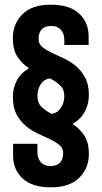

<svg xmlns="http://www.w3.org/2000/svg" viewBox="-20 -728 436 821"><path d="M35 -314Q35 -352 52 -384Q69 -416 104 -436Q75 -455 55 -484.5Q35 -514 35 -566Q35 -626 76 -667Q117 -708 197 -708Q278 -708 318.5 -670Q359 -632 359 -572V-536H255V-557Q255 -584 240.5 -600.5Q226 -617 200 -617Q145 -617 145 -561Q145 -540 161 -527Q177 -514 201 -502.5Q225 -491 252.5 -478.5Q280 -466 304 -446Q328 -426 344 -396.5Q360 -367 360 -321Q360 -283 342.5 -250.5Q325 -218 290 -198Q319 -180 339.5 -150Q360 -120 360 -69Q360 -9 319 32Q278 73 198 73Q117 73 76.5 35Q36 -3 36 -63V-113H140V-78Q140 -51 154.5 -34.5Q169 -18 195 -18Q250 -18 250 -74Q250 -95 234 -108Q218 -121 194 -132.5Q170 -144 142.5 -156.5Q115 -169 91 -189Q67 -209 51 -238.5Q35 -268 35 -314ZM140 -318Q140 -288 157.5 -271Q175 -254 201 -241Q226 -245 240.5 -267Q255 -289 255 -317Q255 -346 237 -363Q219 -380 193 -393Q168 -389 154 -367.5Q140 -346 140 -318Z"/></svg>

Font: Bebas Neue Bold
Style: Regular
Weight: 700
Designer: Ryoichi Tsunekawa & LGV (GE)
Foundry: Free Software Foundation, Inc.
Version: Version 1.003 August 13, 2016